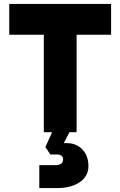

<svg xmlns="http://www.w3.org/2000/svg" viewBox="-20 -670 610 973"><path d="M543 -649.9V-494.1H368.2V0H332L303.2 55.2H317.9Q366.7 55.2 397.5 87.4Q428.2 119.6 428.2 171.9Q428.2 222.7 384.5 252.9Q340.8 283.2 268.1 283.2H179.2V167H259.8Q299.8 167 299.8 137.2Q299.8 126 291.5 119.4Q283.2 112.8 269 112.8H234.9L210 75.2L244.1 0H202.1V-494.1H26.9V-649.9Z"/></svg>

Font: Overused Grotesk ExtraBold
Style: Regular
Weight: 800
Version: Version 0.002